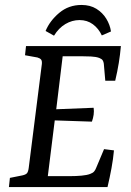

<svg xmlns="http://www.w3.org/2000/svg" viewBox="-20 -755 528 775"><path d="M405 -429 399 -498Q398 -506 394.5 -511.5Q391 -517 381 -521Q368 -526 347 -527Q326 -528 307 -528H233L207 -314L358 -320Q360 -306 358 -292Q356 -278 351 -264L201 -269L173 -44H262Q287 -44 309 -46Q331 -48 344 -53Q355 -57 360 -63Q365 -69 368 -77L400 -153L440 -148Q437 -114 430 -76Q423 -38 414 0H16L20 -37L70 -47Q84 -50 89 -56Q94 -62 96 -78L149 -497Q150 -510 145.5 -515Q141 -520 131 -523L81 -532L85 -569H468Q465 -535 459.5 -501Q454 -467 445 -429ZM391 -612Q378 -640 355 -657Q332 -674 301 -674Q271 -674 244 -658Q217 -642 198 -611L164 -630Q181 -671 219 -703Q257 -735 309 -735Q344 -735 369 -719.5Q394 -704 409 -679.5Q424 -655 428 -628Z"/></svg>

Font: Rasa
Style: Italic
Weight: 400
Italic angle: -7.10001°
Designer: Anna Giedrys (Yrsa+Rasa design), David Brezina (Yrsa art-direction, Rasa art-direction, design)
Foundry: Rosetta Type Foundry
Version: Version 2.004